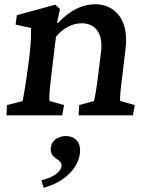

<svg xmlns="http://www.w3.org/2000/svg" viewBox="-20 -540 685 899"><path d="M10 0H271L280 -48L212 -67C209 -81 213 -130 221 -194L242 -368C276 -409 319 -431 363 -431C417 -431 465 -394 453 -297L439 -183C432 -127 425 -85 420 -67L351 -48L348 0H602L611 -48L543 -67C540 -80 546 -133 553 -187L568 -313C585 -449 516 -520 427 -520C365 -520 309 -493 251 -432L247 -433L261 -498L239 -518L59 -469L53 -425L125 -409C126 -374 124 -328 118 -279L106 -188C96 -117 88 -79 86 -67L13 -48ZM174 304 184 339C285 313 346 245 354 179C361 125 330 97 288 97C251 97 222 119 218 150C211 209 272 200 268 238C265 262 236 289 174 304Z"/></svg>

Font: TPK Tissa Web SemiBold
Style: Italic
Weight: 600
Italic angle: -7°
Designer: Jacques Le Bailly, Suppakit Chalermlarp | Katatrad Co.,Ltd.
Foundry: Jacques Le Bailly, Cadson Demak Co.,Ltd.
Version: Version 5.000;Glyphs 3.1.2 (3151)